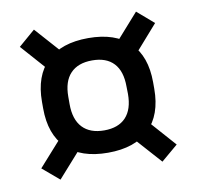

<svg xmlns="http://www.w3.org/2000/svg" viewBox="-62 -620 643 627"><g transform="rotate(-10 259.0 -307.0)"><path d="M258.5 -118.5Q169 -118.5 121.8 -165Q74.5 -211.5 74.5 -298V-319.5Q74.5 -406 122 -452.2Q169.5 -498.5 259 -498.5Q348.5 -498.5 395.8 -452.2Q443 -406 443 -319.5V-298Q443 -211.5 395.5 -165Q348 -118.5 258.5 -118.5ZM259 -192.5Q306 -192.5 330.8 -219Q355.5 -245.5 355.5 -296.5L355 -321Q355 -372 330.5 -398.2Q306 -424.5 259 -424.5Q212 -424.5 187 -398.2Q162 -372 162 -321V-296.5Q162 -245.5 187 -219Q212 -192.5 259 -192.5ZM389.5 -212 483.5 -106 428 -59 335 -163ZM182.5 -163 90 -59 34.5 -106 130 -213ZM124.5 -407.5 34.5 -509 89.5 -556.5 181 -454ZM335 -451.5 428 -556.5 483 -509 389 -402Z"/></g></svg>

Font: Anek Bangla Medium Medium
Style: Regular
Weight: 500
Version: Version 1.003